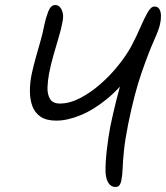

<svg xmlns="http://www.w3.org/2000/svg" viewBox="-20 -732 661 764"><path d="M439 12Q423 12 412.5 -2.5Q402 -17 400 -46Q399 -83 405 -135Q411 -187 419 -229Q429 -277 442.5 -331.5Q456 -386 472 -436.5Q488 -487 503 -522L507 -449Q460 -383 406.5 -339Q353 -295 300.5 -273.5Q248 -252 204 -252Q164 -252 141 -268Q118 -284 108.5 -310.5Q99 -337 99 -370Q99 -403 106 -437Q113 -469 122 -501.5Q131 -534 140.5 -566.5Q150 -599 156 -631Q162 -660 172 -686Q182 -712 200 -712Q211 -712 219 -703Q227 -694 230 -678.5Q233 -663 228 -642Q224 -619 214 -585Q204 -551 193 -513Q182 -475 175 -438Q170 -411 169 -384Q168 -357 179 -338.5Q190 -320 218 -320Q257 -320 298.5 -341.5Q340 -363 379 -397Q418 -431 450.5 -471.5Q483 -512 503 -549Q523 -587 538.5 -623Q554 -659 567.5 -682.5Q581 -706 594 -706Q608 -706 614 -696Q620 -686 620.5 -670Q621 -654 617 -637Q613 -616 592 -569Q571 -522 543 -441.5Q515 -361 490 -238Q478 -178 473.5 -135Q469 -92 468 -62.5Q467 -33 463 -15Q461 -5 458 1Q455 7 450.5 9.5Q446 12 439 12Z"/></svg>

Font: Shantell Sans Light
Style: Italic
Weight: 300
Italic angle: -11°
Designer: Stephen Nixon, Anya Danilova, Shantell Martin
Foundry: Arrow Type
Version: Version 1.008;[ac192a2d6]